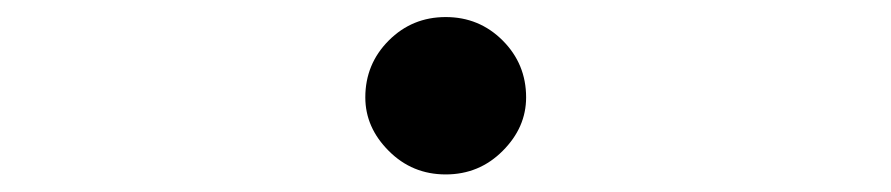

<svg xmlns="http://www.w3.org/2000/svg" viewBox="-20 -473 1040 224"><path d="M406.2 -359.4Q406.2 -398.4 433.6 -425.8Q460.9 -453.1 500 -453.1Q539.1 -453.1 566.4 -425.8Q593.8 -398.4 593.8 -359.4Q593.8 -324.2 566.4 -296.9Q539.1 -269.5 500 -269.5Q460.9 -269.5 433.6 -296.9Q406.2 -324.2 406.2 -359.4Z"/></svg>

Font: Droid Sans Fallback
Style: Regular
Weight: 400
Designer: Steve Matteson
Foundry: Ascender Corporation
Version: 3.00 (Khmer version)